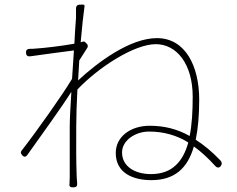

<svg xmlns="http://www.w3.org/2000/svg" viewBox="-20 -787 1020 826"><path d="M303 -654 300 -599C245 -589 167 -580 133 -578C126 -577 119 -577 110 -577C97 -577 91 -572 92 -559C93 -547 100 -543 112 -545C179 -555 262 -565 298 -570L294 -509L290 -448C250 -380 131 -213 73 -139C68 -132 69 -127 75 -120C83 -110 91 -111 98 -121C161 -210 240 -318 287 -392C283 -328 280 -272 280 -243C280 -151 280 -118 280 -24C280 -15 279 -5 279 3C277 16 282 19 295 19C308 19 313 14 312 1C311 -7 311 -15 310 -25C307 -108 308 -144 308 -243C308 -289 310 -344 313 -402C404 -498 558 -597 650 -597C740 -597 809 -512 809 -371C809 -310 806 -252 796 -202C742 -232 687 -246 624 -246C543 -246 478 -200 478 -129C478 -42 553 -12 631 -12C730 -12 787 -62 814 -157C846 -134 875 -107 906 -73C914 -64 923 -64 930 -73C936 -81 935 -90 928 -97C892 -135 856 -164 822 -186C832 -234 837 -291 837 -358C837 -502 778 -623 655 -623C539 -623 400 -519 316 -441L321 -527L356 -582C359 -588 358 -594 354 -598L346 -606C344 -608 340 -609 337 -608L327 -605C333 -672 339 -728 343 -755C346 -770 340 -767 325 -767C310 -767 306 -759 307 -745C307 -732 307 -720 307 -710ZM711 -209C739 -201 765 -190 790 -174C779 -133 761 -99 736 -76C711 -52 676 -38 629 -38C562 -38 505 -70 505 -131C505 -183 562 -221 621 -221C654 -221 683 -217 711 -209Z"/></svg>

Font: GenSenRounded2 TW EL
Style: Regular
Weight: 250
Version: Version 2.100;PS 2.1;hotconv 16.6.51;makeotf.lib2.5.65220 DE